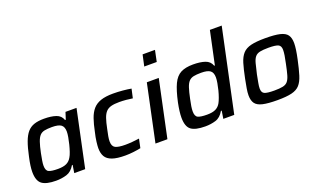

<svg xmlns="http://www.w3.org/2000/svg" viewBox="-78 -1176 2671 1617"><g transform="rotate(-20 1257.5 -367.5)"><path d="M204 8Q117 8 78 -21Q39 -50 39 -130Q39 -155 43.5 -187.5Q48 -220 57 -260Q73 -337 91.5 -387Q110 -437 135 -465.5Q160 -494 196 -506Q232 -518 284 -518Q348 -518 391 -503.5Q434 -489 448 -447H455L475 -510H574L466 0H368L379 -70H373Q343 -19 298.5 -5.5Q254 8 204 8ZM252 -80Q302 -80 330 -94Q358 -108 374 -137Q384 -153 393.5 -181Q403 -209 411 -241Q419 -273 424 -302Q429 -331 429 -350Q429 -393 405.5 -411Q382 -429 323 -429Q282 -429 256 -423.5Q230 -418 214 -400.5Q198 -383 186 -348Q174 -313 162 -255Q155 -219 150.5 -192.5Q146 -166 146 -147Q146 -103 170 -91.5Q194 -80 252 -80Z M825 8Q750 8 707.5 -7Q665 -22 647.5 -52Q630 -82 630 -128Q630 -147 634.5 -184.5Q639 -222 650 -267Q663 -332 679.5 -379.5Q696 -427 722.5 -457.5Q749 -488 792.5 -503Q836 -518 903 -518Q946 -518 989.5 -514Q1033 -510 1065 -504L1047 -423Q1024 -427 991 -430Q958 -433 929 -433Q884 -433 855.5 -425.5Q827 -418 809 -399Q791 -380 779 -345Q767 -310 756 -255Q748 -220 743.5 -194Q739 -168 739 -149Q739 -105 765.5 -91Q792 -77 855 -77Q883 -77 918 -80Q953 -83 980 -87L963 -7Q935 -1 897.5 3.5Q860 8 825 8Z M1229 -642 1251 -743H1362L1341 -642ZM1096 0 1204 -510H1311L1203 0Z M1541 8Q1452 8 1414 -21Q1376 -50 1376 -130Q1376 -181 1392 -260Q1414 -362 1440.5 -418Q1467 -474 1509.5 -496Q1552 -518 1620 -518Q1684 -518 1727 -503.5Q1770 -489 1785 -447H1791L1854 -743H1960L1802 0H1704L1715 -70H1708Q1679 -19 1635 -5.5Q1591 8 1541 8ZM1589 -80Q1638 -80 1666 -94Q1694 -108 1710 -137Q1719 -153 1729 -180.5Q1739 -208 1747 -239.5Q1755 -271 1760 -300.5Q1765 -330 1765 -350Q1765 -393 1741.5 -411Q1718 -429 1660 -429Q1619 -429 1593 -423.5Q1567 -418 1550.5 -400.5Q1534 -383 1522.5 -348Q1511 -313 1499 -255Q1491 -219 1487 -192.5Q1483 -166 1483 -147Q1483 -103 1507 -91.5Q1531 -80 1589 -80Z M2188 8Q2104 8 2056.5 -3Q2009 -14 1990 -40.5Q1971 -67 1971 -113Q1971 -140 1977 -174.5Q1983 -209 1992 -255Q2008 -335 2023.5 -386Q2039 -437 2065.5 -466Q2092 -495 2139.5 -506.5Q2187 -518 2267 -518Q2351 -518 2398 -507Q2445 -496 2464 -469.5Q2483 -443 2483 -396Q2483 -346 2463 -255Q2446 -175 2430 -123.5Q2414 -72 2388.5 -43.5Q2363 -15 2316 -3.5Q2269 8 2188 8ZM2190 -77Q2238 -77 2266.5 -83Q2295 -89 2310.5 -107.5Q2326 -126 2336 -161Q2346 -196 2358 -255Q2367 -296 2371.5 -325Q2376 -354 2376 -374Q2376 -411 2352 -422Q2328 -433 2266 -433Q2217 -433 2189 -427Q2161 -421 2145.5 -402.5Q2130 -384 2120.5 -348.5Q2111 -313 2098 -255Q2090 -213 2084.5 -184Q2079 -155 2079 -135Q2079 -98 2103 -87.5Q2127 -77 2190 -77Z"/></g></svg>

Font: Saira Medium
Style: Italic
Weight: 500
Italic angle: -12°
Designer: Hector Gatti with collaboration of the Omnibus-Type team
Foundry: Omnibus-Type
Version: Version 1.100; ttfautohint (v1.8.3)